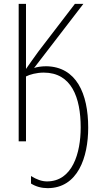

<svg xmlns="http://www.w3.org/2000/svg" viewBox="-20 -734 540 997"><path d="M227 243C384 243 438 83 438 -71C438 -249 376 -387 221 -390C194 -390 172 -386 157 -381L413 -714H369L179 -466C159 -438 132 -401 115 -376V-714H77V0H115V-337C134 -347 170 -357 207 -357C351 -357 399 -228 399 -72C399 61 356 208 224 208C197 208 170 198 141 180V219C166 235 196 243 227 243Z"/></svg>

Font: Noto Sans Mono ExtraCondensed ExtraLight
Style: Regular
Weight: 200
Width: 2
Designer: Monotype Design Team
Foundry: Monotype Imaging Inc.
Version: Version 2.014